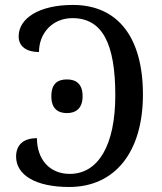

<svg xmlns="http://www.w3.org/2000/svg" viewBox="-20 -744 653 774"><path d="M258.8 9.8C444.8 9.8 556.2 -132.8 556.2 -362.8C556.2 -592.8 455.6 -724.1 273.9 -724.1C138.7 -724.1 55.2 -670.9 55.2 -597.2C55.2 -556.2 87.9 -534.2 137.2 -534.2C137.2 -610.8 191.9 -670.9 272 -670.9C392.6 -670.9 444.8 -568.4 444.8 -359.9C444.8 -158.2 376 -43 261.2 -43C178.7 -43 128.9 -103 128.9 -187C76.7 -187 44.9 -162.1 44.9 -112.8C44.9 -39.1 122.6 9.8 258.8 9.8ZM187 -356C187 -304.2 215.3 -288.1 250 -288.1C283.7 -288.1 313 -305.2 313 -356C313 -408.2 284.2 -423.8 250 -423.8C214.8 -423.8 187 -409.2 187 -356Z"/></svg>

Font: The Erased English
Style: Regular
Weight: 400
Designer: Monotype Design team + ligartures altered by 180 Amsterdam
Foundry: Monotype Imaging Inc.
Version: Version 1.030;Glyphs 3.1.2 (3151)